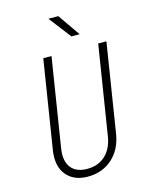

<svg xmlns="http://www.w3.org/2000/svg" viewBox="-138 -1032 876 1128"><g transform="rotate(-15 300.0 -468.0)"><path d="M91 -149Q91 -169 94 -190L180 -730H230L144 -190Q141 -171 141 -154Q141 -97 172.5 -66Q204 -35 263 -35Q330 -35 373.5 -76Q417 -117 428 -190L514 -730H564L478 -190Q464 -99 403.5 -44.5Q343 10 255 10Q179 10 135 -33Q91 -76 91 -149ZM423 -811H373L269 -946H329Z"/></g></svg>

Font: JetBrains Mono Extra Light
Style: Italic
Weight: 200
Italic angle: -9°
Monospace: yes
Designer: Philipp Nurullin, Konstantin Bulenkov
Foundry: JetBrains
Version: 2.002